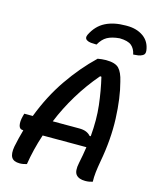

<svg xmlns="http://www.w3.org/2000/svg" viewBox="-136 -1029 922 1132"><g transform="rotate(15 325.0 -463.5)"><path d="M351 -784Q332 -784 316.5 -785.5Q301 -787 290 -794Q275 -804 285 -826Q314 -885 365 -911Q416 -937 489 -937H497Q556 -937 596.5 -908.5Q637 -880 644 -826Q647 -803 631 -795Q619 -788 605.5 -786Q592 -784 575 -783Q568 -818 546 -836Q524 -854 474 -855Q427 -851 399 -835.5Q371 -820 351 -784ZM137 3Q127 6 116 8Q105 10 94 10Q57 10 44 -11.5Q31 -33 39 -78Q50 -132 65 -184H63Q41 -184 36.5 -207Q32 -230 40 -261L45 -280H97Q147 -411 220 -517Q293 -623 379 -705Q391 -707 403.5 -708.5Q416 -710 429 -710Q486 -710 508.5 -686.5Q531 -663 543 -610Q568 -517 573 -391Q578 -265 552 -125Q545 -86 541.5 -55.5Q538 -25 539 3Q529 6 518.5 8Q508 10 494 10Q455 10 438 -10.5Q421 -31 432 -83Q443 -135 450 -184H183Q167 -136 155.5 -89Q144 -42 137 3ZM380 -280Q406 -280 423 -273Q440 -266 451 -253H458Q467 -356 457 -442Q447 -528 428 -608L420 -609Q355 -533 304.5 -449.5Q254 -366 219 -280Z"/></g></svg>

Font: Recursive Sn Csl St Med
Style: Italic
Weight: 500
Italic angle: -15°
Version: Version 1.079;hotconv 1.0.112;makeotfexe 2.5.65598; ttfautoh